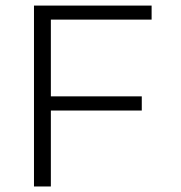

<svg xmlns="http://www.w3.org/2000/svg" viewBox="-20 -675 654 695"><path d="M103 -654.8H528.8V-604H164.1V-326.2H493.2V-274.9H164.1V0H103Z"/></svg>

Font: IntelOne Mono Light
Style: Regular
Weight: 300
Designer: Fred Shallcrass
Foundry: Frere-Jones Type LLC
Version: Version 1.200;hotconv 1.1.0;makeotfexe 2.6.0;FJTRelease1.2